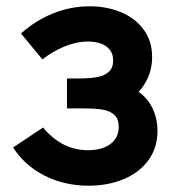

<svg xmlns="http://www.w3.org/2000/svg" viewBox="-20 -575 560 610"><path d="M261.8 15Q184.7 15 121.2 -17.2Q57.8 -49.5 21.7 -106.5L116.7 -169.8Q146.2 -134.4 181.8 -116.1Q217.3 -97.8 260 -97.8Q289.8 -97.8 311.8 -106.8Q333.8 -115.7 345.6 -132.4Q357.3 -149.1 357.3 -171.7Q357.3 -196.8 343.8 -209.5Q330.2 -222.2 308.7 -226.2Q287.2 -230.3 252.2 -230.5Q247.6 -230.6 242.5 -230.6Q237.5 -230.7 232.8 -230.7H192.8V-325.8H232.7Q267.6 -325.8 290.2 -330.3Q312.8 -334.8 326.1 -347.2Q339.5 -359.6 339.5 -382.8Q339.5 -403.4 328.7 -417Q317.9 -430.5 299.9 -436.8Q281.9 -443 259.5 -443Q222.8 -443 184.9 -427.3Q147 -411.7 114.7 -386.3L46.7 -468.5Q92.5 -509.7 148.4 -532.3Q204.3 -555 265.3 -555Q318.6 -555 363.8 -536.5Q409.1 -517.9 436.2 -481.3Q463.3 -444.8 463.3 -393.8Q463.3 -355.1 446.8 -321.7Q430.3 -288.3 395.7 -258.8L393.8 -298Q421.1 -286.7 440.5 -266Q460 -245.3 470.2 -218Q480.3 -190.7 480.3 -159.3Q480.3 -104.8 451 -65.3Q421.8 -25.9 372 -5.5Q322.2 15 261.8 15Z"/></svg>

Font: Manrope
Style: Regular
Weight: 400
Designer: Mikhail Sharanda
Foundry: Mikhail Sharanda
Version: Version 4.503